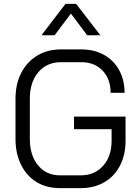

<svg xmlns="http://www.w3.org/2000/svg" viewBox="-20 -963 724 991"><path d="M60 -246V-454Q60 -529 89.5 -586.5Q119 -644 172 -676Q225 -708 294 -708H400Q466 -708 516.5 -680Q567 -652 595 -601Q623 -550 623 -484H551Q551 -555 509.5 -598.5Q468 -642 400 -642H294Q222 -642 178 -590.5Q134 -539 134 -454V-246Q134 -161 176.5 -109.5Q219 -58 289 -58H397Q468 -58 512 -107Q556 -156 556 -236V-296H362V-361H628V-236Q628 -164 599.5 -108.5Q571 -53 518.5 -22.5Q466 8 397 8H289Q220 8 168.5 -23.5Q117 -55 88.5 -113Q60 -171 60 -246ZM318 -943H373L498 -781H430L346 -893L262 -781H194Z"/></svg>

Font: Stavian Regular
Style: Regular
Weight: 400
Version: Version 1.000; ttfautohint (v1.6)